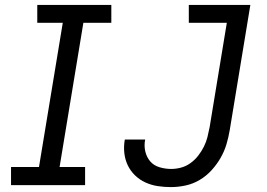

<svg xmlns="http://www.w3.org/2000/svg" viewBox="-20 -755 1090 783"><path d="M25 0V-74H139L236 -662H132V-735H434V-662H320L223 -74H327V0ZM677 8Q650 8 623.5 4Q597 0 573 -11Q549 -22 530.5 -40Q512 -58 501 -81Q490 -104 487 -131Q484 -158 489 -186H572Q567 -161 572.5 -137.5Q578 -114 592.5 -97Q607 -80 630.5 -73Q654 -66 678 -66Q698 -66 718.5 -71.5Q739 -77 757 -90Q775 -103 788.5 -120.5Q802 -138 811.5 -157Q821 -176 826 -196Q831 -216 835 -237L905 -662H750V-735H1001L917 -225Q912 -195 903.5 -166.5Q895 -138 879.5 -111Q864 -84 842.5 -60.5Q821 -37 794 -21Q767 -5 736.5 1.5Q706 8 677 8Z"/></svg>

Font: Iosevka Custom Oblique
Style: Regular
Weight: 400
Italic angle: -9°
Designer: Belleve Invis
Foundry: Belleve Invis
Version: Version 27.0.1